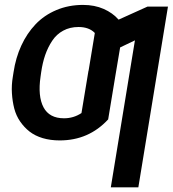

<svg xmlns="http://www.w3.org/2000/svg" viewBox="-20 -573 717 797"><path d="M677.2 -545.5 554.3 204.5H440L540.1 -405.5L478.7 -376.1L458.8 -257.8L429 -77.4Q348.4 9.9 228 9.9Q189.3 9.9 157.3 0.4Q125.4 -9.2 102.8 -26.8Q80.3 -44.4 63.6 -68.7Q46.9 -93 39.2 -122.5Q31.6 -152 29.5 -185.7Q27.3 -219.5 33.4 -255.3L36.2 -273.1Q45.1 -333.1 68.4 -383.7Q91.6 -434.3 127.5 -472.1Q163.4 -509.9 214 -531.2Q264.6 -552.6 324.6 -552.6Q372.5 -552.6 410.2 -536Q447.8 -519.5 472.3 -491.5L592 -545.5ZM245.7 -82Q285.5 -82 318.2 -103.7L347.3 -279.5H347.7L373.6 -436.1Q349.8 -460.9 305.8 -460.9Q270.2 -460.9 242.4 -445.8Q214.5 -430.8 196.6 -403.6Q178.6 -376.4 167.6 -344.5Q156.6 -312.5 150.9 -273.1L148.4 -255.3Q136.4 -173.7 160.5 -127.8Q184.7 -82 245.7 -82Z"/></svg>

Font: Karasuma Gothic
Style: Medium Italic
Weight: 500
Italic angle: 9.39998°
Designer: Rasmus Andersson / Ryoko Nishizuka
Foundry: Genbu
Version: Version 1.00